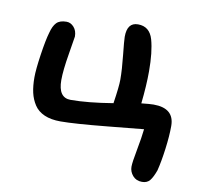

<svg xmlns="http://www.w3.org/2000/svg" viewBox="-73 -578 818 783"><g transform="rotate(10 336.0 -186.0)"><path d="M564 128.9Q539.6 128.9 525.4 112.3Q511.2 95.7 511.2 75.2Q511.2 57.1 521.5 3.4Q531.7 -50.3 535.2 -84Q523.9 -83 387.9 -69.6Q252 -56.2 193.8 -56.2Q154.3 -56.2 127 -68.1Q99.6 -80.1 85 -102.5Q70.3 -125 64.2 -152.1Q58.1 -179.2 58.1 -214.8Q58.1 -247.1 67.4 -310.1Q76.7 -373 85.9 -403.8Q93.3 -433.1 106.7 -447Q120.1 -460.9 147.9 -460.9Q165.5 -460.9 178.7 -446Q191.9 -431.2 191.9 -407.2Q191.9 -403.8 179.9 -333.5Q168 -263.2 168 -223.1Q168 -149.9 219.2 -149.9Q290.5 -149.9 394 -167Q404.8 -237.8 404.8 -266.1Q404.8 -308.1 398.4 -367.4Q392.1 -426.8 392.1 -441.9Q392.1 -501 437 -501Q485.4 -501 500 -450.2Q514.2 -399.9 514.2 -319.8Q514.2 -260.7 505.9 -186Q542 -189.9 556.2 -189.9Q642.1 -189.9 642.1 -116.2Q642.1 -75.2 635 -21Q627.9 33.2 618.2 71.8Q607.4 101.6 596.2 115.2Q585 128.9 564 128.9Z"/></g></svg>

Font: Shantell Sans Irregular
Style: Regular
Weight: 500
Designer: Stephen Nixon, Anya Danilova, Shantell Martin
Foundry: Arrow Type
Version: Version 1.006;[9816181b4]